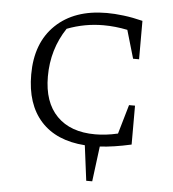

<svg xmlns="http://www.w3.org/2000/svg" viewBox="-50 -575 691 767"><g transform="rotate(5 295.5 -191.5)"><path d="M324 146 306 5Q191 -3 129.5 -71Q68 -139 68 -258Q68 -385 143 -457Q218 -529 348 -529Q379 -529 415.5 -524.5Q452 -520 492 -510V-356H468L435 -469Q386 -479 339 -479Q263 -479 193 -452Q135 -365 135 -256Q135 -153 189.5 -97.5Q244 -42 343 -42Q363 -42 385.5 -44.5Q408 -47 434 -53L468 -170H492V-14Q421 2 366 5L348 146Z"/></g></svg>

Font: Piazzolla SC Light
Style: Regular
Weight: 300
Designer: Juan Pablo del Peral
Foundry: Huerta Tipografica
Version: Version 1.330